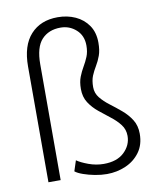

<svg xmlns="http://www.w3.org/2000/svg" viewBox="-85 -822 756 900"><g transform="rotate(-10 293.0 -372.0)"><path d="M132.3 -550.8V0H74.2V-550.8Q74.2 -650.4 121.6 -702.4Q168.9 -754.4 250.5 -754.4Q296.4 -754.4 334.5 -737.1Q372.6 -719.7 395.5 -686.3Q418.5 -652.8 418.5 -604Q418.5 -567.4 409.4 -542.7Q400.4 -518.1 388.2 -498Q376 -478 366.9 -456.3Q357.9 -434.6 357.9 -402.8Q357.9 -374 375.7 -351.8Q393.6 -329.6 420.2 -309.6Q446.8 -289.6 473.1 -267.3Q499.5 -245.1 517.3 -217Q535.2 -189 535.2 -149.9Q535.2 -97.7 509 -62Q482.9 -26.4 440.9 -8.3Q398.9 9.8 351.6 9.8Q324.2 9.8 294.7 4.2Q265.1 -1.5 240.2 -10.3Q215.3 -19 202.6 -29.3L218.8 -79.1Q237.3 -65.9 272.9 -52.7Q308.6 -39.6 345.2 -39.6Q408.2 -39.6 442.6 -72.5Q477.1 -105.5 477.1 -149.9Q477.1 -180.7 459.2 -203.9Q441.4 -227.1 415 -247.3Q388.7 -267.6 362.1 -289.3Q335.4 -311 317.6 -338.4Q299.8 -365.7 299.8 -403.8Q299.8 -437.5 309.1 -461.2Q318.4 -484.9 330.3 -505.1Q342.3 -525.4 351.6 -547.9Q360.8 -570.3 360.8 -600.6Q360.8 -647.9 329.3 -676Q297.9 -704.1 255.4 -704.1Q198.7 -704.1 165.5 -668.2Q132.3 -632.3 132.3 -550.8Z"/></g></svg>

Font: Vazirmatn RD UI FD ExtraLight
Style: Regular
Weight: 200
Designer: Saber Rastikerdar
Foundry: Saber Rastikerdar
Version: Version 33.003